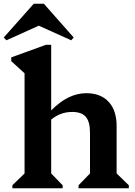

<svg xmlns="http://www.w3.org/2000/svg" viewBox="-33 -1004 722 1024"><path d="M33 0V-16L98 -79V-613L27 -678V-698L212 -765H240V-415Q330 -507 427 -507Q504 -507 546.5 -461Q589 -415 589 -331V-79L654 -16V0H386V-16L447 -79V-296Q447 -355 424.5 -381Q402 -407 352 -407Q289 -407 240 -366V-79L301 -16V0ZM1 -789 -13 -804 147 -984H201L360 -804L347 -789L174 -867Z"/></svg>

Font: Platypi SemiBold
Style: Regular
Weight: 600
Designer: David Sargent
Foundry: Bolt Cutter Type
Version: Version 1.200; ttfautohint (v1.8.4.7-5d5b)